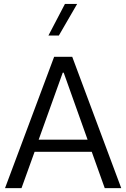

<svg xmlns="http://www.w3.org/2000/svg" viewBox="-20 -969 650 989"><path d="M452.6 -187 519.5 0H604.5L352.1 -676.3H258.8L5.9 0H90.8L158.2 -187ZM308.1 -594.7 431.2 -249.5H179.2L303.2 -594.7ZM229.5 -786.1H283.2L377.4 -948.7H314.5Z"/></svg>

Font: Estedad Regular
Style: Regular
Weight: 400
Designer: Amin Abedi
Version: Version 7.3